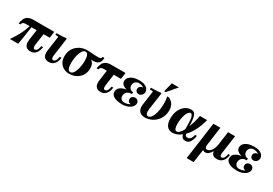

<svg xmlns="http://www.w3.org/2000/svg" viewBox="46 -1860 4619 3250"><g transform="rotate(30 2355.5 -235.0)"><path d="M591 -355H120Q87 -355 69.5 -340.5Q52 -326 49 -303H14Q22 -357 41 -396.5Q60 -436 99 -458Q138 -480 203 -480H608ZM476 -390 439 -129Q435 -96 442 -75.5Q449 -55 471 -55Q484 -55 497 -64.5Q510 -74 521.5 -97Q533 -120 539 -161H574Q562 -79 523.5 -34.5Q485 10 419 10Q398 10 375.5 4Q353 -2 335 -19.5Q317 -37 309 -69.5Q301 -102 308 -155L341 -390ZM201 -361H236Q219 -246 206 -160.5Q193 -75 180 0H20Q50 -49 74.5 -86.5Q99 -124 119.5 -161.5Q140 -199 160 -246.5Q180 -294 201 -361Z M899 -161H934Q923 -79 884 -34.5Q845 10 779 10Q758 10 735.5 4Q713 -2 695 -19.5Q677 -37 669 -69.5Q661 -102 668 -155L708 -435L698 -445H649L654 -480Q680 -480 713.5 -480.5Q747 -481 780.5 -483.5Q814 -486 840 -490L849 -480L800 -129Q796 -96 802.5 -75.5Q809 -55 831 -55Q845 -55 858.5 -65Q872 -75 883 -98Q894 -121 899 -161Z M1564 -522Q1564 -488 1555 -460.5Q1546 -433 1525 -414Q1504 -395 1468.5 -387Q1433 -379 1379 -385Q1408 -369 1422 -344.5Q1436 -320 1441 -295Q1446 -270 1446 -252Q1446 -188 1424 -139Q1402 -90 1363.5 -56.5Q1325 -23 1277 -6.5Q1229 10 1176 10Q1124 10 1075 -14Q1026 -38 994.5 -86.5Q963 -135 963 -208Q963 -276 986.5 -328.5Q1010 -381 1050.5 -417Q1091 -453 1141 -471.5Q1191 -490 1243 -490Q1274 -490 1297 -488.5Q1320 -487 1342.5 -485Q1365 -483 1393.5 -481.5Q1422 -480 1465 -480Q1529 -480 1529 -522ZM1182 -25Q1212 -25 1234 -52Q1256 -79 1271 -122Q1286 -165 1293.5 -215.5Q1301 -266 1301 -312Q1301 -349 1295.5 -381.5Q1290 -414 1276 -434.5Q1262 -455 1237 -455Q1207 -455 1185 -428Q1163 -401 1148 -358Q1133 -315 1125.5 -265Q1118 -215 1118 -168Q1118 -132 1123.5 -99Q1129 -66 1143 -45.5Q1157 -25 1182 -25Z M1983 -355H1642Q1610 -355 1592 -340.5Q1574 -326 1571 -303H1536Q1544 -357 1563 -396.5Q1582 -436 1621 -458Q1660 -480 1726 -480H2001ZM1848 -390 1812 -129Q1808 -96 1814.5 -75.5Q1821 -55 1843 -55Q1857 -55 1870.5 -65Q1884 -75 1895 -98Q1906 -121 1911 -161H1946Q1935 -79 1896.5 -34.5Q1858 10 1791 10Q1770 10 1748 4Q1726 -2 1707.5 -19.5Q1689 -37 1681 -69.5Q1673 -102 1680 -155L1713 -390Z M2304 -341Q2304 -375 2328.5 -396Q2353 -417 2383 -414Q2366 -430 2337 -437.5Q2308 -445 2286 -445Q2240 -445 2214 -416.5Q2188 -388 2188 -350Q2188 -311 2213 -286Q2238 -261 2277 -261L2272 -226Q2225 -226 2197.5 -209.5Q2170 -193 2158 -168.5Q2146 -144 2146 -119Q2146 -82 2168.5 -58.5Q2191 -35 2233 -35Q2253 -35 2284 -42Q2315 -49 2340 -66Q2309 -68 2293.5 -87Q2278 -106 2278 -129Q2278 -161 2300 -180.5Q2322 -200 2356 -200Q2383 -200 2404.5 -181Q2426 -162 2426 -130Q2426 -94 2399.5 -62Q2373 -30 2324 -10Q2275 10 2206 10Q2180 10 2144.5 5Q2109 0 2075 -13Q2041 -26 2018.5 -50.5Q1996 -75 1996 -115Q1996 -166 2037.5 -199.5Q2079 -233 2159 -246Q2105 -259 2076.5 -285.5Q2048 -312 2048 -352Q2048 -392 2075.5 -423Q2103 -454 2152.5 -472Q2202 -490 2267 -490Q2333 -490 2374.5 -472.5Q2416 -455 2435.5 -427.5Q2455 -400 2455 -370Q2455 -333 2430 -306.5Q2405 -280 2369 -280Q2341 -280 2322.5 -298Q2304 -316 2304 -341Z M2811 -490H2846Q2905 -460 2932 -414Q2959 -368 2959 -303Q2959 -225 2931 -166.5Q2903 -108 2858.5 -68.5Q2814 -29 2761.5 -9.5Q2709 10 2659 10Q2617 10 2582 -7Q2547 -24 2529.5 -64.5Q2512 -105 2522 -175L2559 -435L2549 -445H2495L2500 -480Q2526 -480 2560.5 -480.5Q2595 -481 2629.5 -483.5Q2664 -486 2690 -490L2700 -480L2653 -149Q2646 -97 2656.5 -66Q2667 -35 2696 -35Q2725 -35 2748.5 -61Q2772 -87 2789 -133Q2806 -179 2815 -237.5Q2824 -296 2824 -360Q2824 -392 2821 -424Q2818 -456 2811 -490ZM2906 -720 2752 -540H2722L2766 -720Z M3191 0Q3121 0 3081.5 -50Q3042 -100 3042 -197Q3042 -282 3072 -350.5Q3102 -419 3155 -459.5Q3208 -500 3277 -500Q3306 -500 3327.5 -488Q3349 -476 3363 -441Q3377 -406 3383 -337.5Q3389 -269 3388 -155H3353Q3355 -307 3342 -376Q3329 -445 3295 -445Q3274 -445 3255 -422.5Q3236 -400 3222 -361.5Q3208 -323 3199.5 -275Q3191 -227 3191 -177Q3191 -118 3204 -86.5Q3217 -55 3245 -55Q3273 -55 3302 -86Q3331 -117 3359 -173.5Q3387 -230 3412 -308Q3437 -386 3456 -480H3596Q3564 -355 3516.5 -264Q3469 -173 3413.5 -114.5Q3358 -56 3300.5 -28Q3243 0 3191 0ZM3448 10Q3413 10 3394.5 -6Q3376 -22 3368.5 -47Q3361 -72 3358.5 -101Q3356 -130 3353 -155H3388Q3396 -99 3411 -77Q3426 -55 3454 -55Q3475 -55 3493.5 -66Q3512 -77 3525 -100.5Q3538 -124 3544 -161H3579Q3569 -85 3538.5 -37.5Q3508 10 3448 10Z M4192 -161H4227Q4216 -79 4174.5 -34.5Q4133 10 4062 10Q4019 10 3992 -8.5Q3965 -27 3956 -81Q3925 -33 3900 -11.5Q3875 10 3837 10Q3819 10 3808 4.5Q3797 -1 3791 -11L3753 250H3617L3673 -150L3718 -480H3855L3829 -291L3808 -137Q3805 -116 3804.5 -94.5Q3804 -73 3812.5 -59Q3821 -45 3843 -45Q3868 -45 3894 -64.5Q3920 -84 3941 -124.5Q3962 -165 3970 -227L4005 -480H4142L4093 -129Q4089 -96 4095 -75.5Q4101 -55 4123 -55Q4137 -55 4151 -65Q4165 -75 4176 -98Q4187 -121 4192 -161Z M4549 -341Q4549 -375 4573.5 -396Q4598 -417 4628 -414Q4611 -430 4582 -437.5Q4553 -445 4531 -445Q4485 -445 4459 -416.5Q4433 -388 4433 -350Q4433 -311 4458 -286Q4483 -261 4522 -261L4517 -226Q4470 -226 4442.5 -209.5Q4415 -193 4403 -168.5Q4391 -144 4391 -119Q4391 -82 4413.5 -58.5Q4436 -35 4478 -35Q4498 -35 4529 -42Q4560 -49 4585 -66Q4554 -68 4538.5 -87Q4523 -106 4523 -129Q4523 -161 4545 -180.5Q4567 -200 4601 -200Q4628 -200 4649.5 -181Q4671 -162 4671 -130Q4671 -94 4644.5 -62Q4618 -30 4569 -10Q4520 10 4451 10Q4425 10 4389.5 5Q4354 0 4320 -13Q4286 -26 4263.5 -50.5Q4241 -75 4241 -115Q4241 -166 4282.5 -199.5Q4324 -233 4404 -246Q4350 -259 4321.5 -285.5Q4293 -312 4293 -352Q4293 -392 4320.5 -423Q4348 -454 4397.5 -472Q4447 -490 4512 -490Q4578 -490 4619.5 -472.5Q4661 -455 4680.5 -427.5Q4700 -400 4700 -370Q4700 -333 4675 -306.5Q4650 -280 4614 -280Q4586 -280 4567.5 -298Q4549 -316 4549 -341Z"/></g></svg>

Font: Brygada 1918
Style: Italic
Weight: 400
Italic angle: -8°
Designer: Mateusz Machalski | Borys Kosmynka | Przemek Hoffer
Foundry: NIEPODLEGLA 2018
Version: Version 3.006